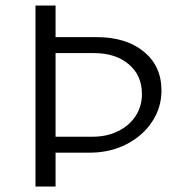

<svg xmlns="http://www.w3.org/2000/svg" viewBox="-20 -678 649 698"><path d="M109 -658H182V-543H332Q438 -543 502.5 -490.5Q567 -438 567 -349Q567 -287 533 -235.5Q499 -184 439.5 -153.5Q380 -123 306 -123H182V0H109ZM317 -181Q369 -181 410 -201.5Q451 -222 473.5 -257Q496 -292 496 -336Q496 -404 448 -444.5Q400 -485 321 -485H182V-181Z"/></svg>

Font: LXGW Bright TC
Style: Regular
Weight: 400
Designer: Christian Thalmann (Catharsis Fonts)
Foundry: LXGW / Christian Thalmann (Catharsis Fonts) / Fontworks Inc.
Version: Version 5.501